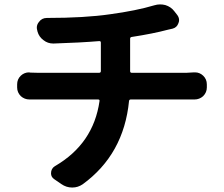

<svg xmlns="http://www.w3.org/2000/svg" viewBox="-20 -798 1001 858"><path d="M561.5 -480.5Q561.5 -472.7 568.4 -472.7H813.5Q824.2 -472.7 846.7 -474.6Q849.6 -474.6 851.6 -474.6Q872.1 -474.6 887.7 -460Q904.3 -444.3 904.3 -420.9V-407.2Q904.3 -384.8 887.7 -368.2Q871.1 -353.5 849.6 -353.5Q848.6 -353.5 846.7 -353.5Q830.1 -353.5 816.4 -353.5H564.5Q557.6 -353.5 556.6 -346.7Q533.2 -108.4 349.6 25.4Q328.1 40 303.7 40Q302.7 40 301.8 40Q276.4 40 253.9 24.4L222.7 2.9Q208 -6.8 208 -23.4Q208 -44.9 225.6 -55.7Q397.5 -155.3 424.8 -346.7Q425.8 -353.5 418 -353.5H150.4Q133.8 -353.5 114.3 -353.5Q113.3 -353.5 111.3 -353.5Q89.8 -353.5 73.2 -368.2Q56.6 -384.8 56.6 -407.2V-420.9Q56.6 -444.3 73.2 -460Q88.9 -474.6 110.4 -474.6Q112.3 -474.6 114.3 -473.6Q132.8 -472.7 148.4 -472.7H422.9Q430.7 -472.7 430.7 -480.5V-607.4Q430.7 -615.2 422.9 -614.3Q340.8 -607.4 219.7 -603.5Q218.8 -603.5 217.8 -603.5Q193.4 -603.5 174.8 -618.2Q154.3 -632.8 147.5 -657.2L146.5 -662.1Q144.5 -668.9 144.5 -674.8Q144.5 -688.5 154.3 -700.2Q167 -717.8 189.5 -717.8Q359.4 -717.8 472.7 -734.4Q587.9 -750 669.9 -774.4Q682.6 -778.3 695.3 -778.3Q707 -778.3 718.8 -775.4Q744.1 -767.6 758.8 -748L772.5 -730.5Q780.3 -719.7 780.3 -708Q780.3 -701.2 777.3 -694.3Q770.5 -674.8 751 -669.9Q736.3 -667 729.5 -665Q664.1 -647.5 568.4 -632.8Q561.5 -631.8 561.5 -625Z"/></svg>

Font: Gen Jyuu Gothic P Bold
Style: Bold
Weight: 700
Designer: [Source Han Sans]
Ryoko NISHIZUKA  (kana & ideographs); Paul D. Hunt (Latin, Greek & Cyrillic); Wenlong ZHANG  (bopomofo
Version: Version 1.002.20150607